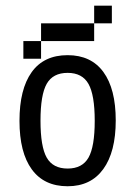

<svg xmlns="http://www.w3.org/2000/svg" viewBox="-20 -645 478 678"><path d="M218.8 12.7Q135.7 12.7 92.3 -46.9Q48.8 -106.4 48.8 -218.3Q48.8 -330.1 91.8 -390.1Q134.8 -450.2 218.8 -450.2Q301.8 -450.2 345.2 -390.6Q388.7 -331.1 388.7 -219.7Q388.7 -108.4 344.7 -47.9Q300.8 12.7 218.8 12.7ZM218.8 -49.8Q270.5 -49.8 292.5 -88.4Q314.5 -127 314.5 -218.3Q314.5 -309.6 292.5 -348.6Q270.5 -387.7 218.8 -387.7Q167 -387.7 145 -349.1Q123 -310.5 123 -218.8Q123 -127 145 -88.4Q167 -49.8 218.8 -49.8ZM250 -562.5V-500H187.5V-562.5ZM375 -625V-562.5H312.5V-625ZM312.5 -562.5V-500H250V-562.5ZM187.5 -562.5V-500H125V-562.5ZM125 -500V-437.5H62.5V-500Z"/></svg>

Font: Sudo Variable
Style: Regular
Weight: 400
Monospace: yes
Designer: Jens Kutilek
Foundry: Jens Kutilek
Version: Version 0.040